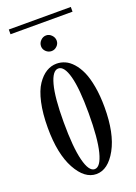

<svg xmlns="http://www.w3.org/2000/svg" viewBox="-145 -808 624 878"><g transform="rotate(-20 167.0 -369.0)"><path d="M15.6 -724.6V-747.6H317.4V-724.6ZM166.5 -587.9Q150.9 -587.9 139.4 -598.9Q127.9 -609.9 127.9 -625Q127.9 -640.6 139.4 -652.3Q150.9 -664.1 166.5 -664.1Q181.2 -664.1 192.6 -652.3Q204.1 -640.6 204.1 -625Q204.1 -609.9 192.6 -598.9Q181.2 -587.9 166.5 -587.9ZM29.3 -263.7Q29.3 -333.5 41 -386Q52.7 -438.5 72.8 -468Q92.8 -497.6 116.5 -512Q140.1 -526.4 167 -526.4Q188 -526.4 207.5 -517.8Q227.1 -509.3 245.1 -489.3Q263.2 -469.2 276.4 -439.7Q289.6 -410.2 297.6 -365Q305.7 -319.8 305.7 -263.7Q305.7 -137.2 264.9 -63.2Q224.1 10.7 167 10.7Q109.9 10.7 69.6 -63.2Q29.3 -137.2 29.3 -263.7ZM228 -263.7Q228 -383.3 211.9 -443.1Q195.8 -502.9 167 -502.9Q138.7 -502.9 122.6 -443.1Q106.4 -383.3 106.4 -263.7Q106.4 -141.1 122.6 -77.1Q138.7 -13.2 167 -13.2Q195.3 -13.2 211.7 -76.9Q228 -140.6 228 -263.7Z"/></g></svg>

Font: Imbue
Style: Regular
Weight: 400
Designer: Tyler Finck
Foundry: Etcetera Type Company
Version: Version 0.910